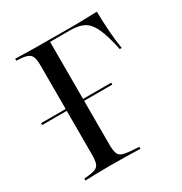

<svg xmlns="http://www.w3.org/2000/svg" viewBox="-140 -676 740 780"><g transform="rotate(-30 230.0 -285.5)"><path d="M-0.8 -283.1V-291.9H328.2V-283.1ZM38.7 0V-8.9Q71.8 -11.3 87.9 -16.5Q104 -21.8 109.3 -35.9Q114.5 -50 114.5 -78.2V-492.7Q114.5 -521.8 109.3 -535.9Q104 -550 87.5 -555.6Q71 -561.3 38.7 -562.1V-571Q108.1 -568.5 259.7 -568.5Q285.5 -568.5 313.7 -568.5Q341.9 -568.5 370.2 -569.4Q398.4 -570.2 421.8 -571Q422.6 -523.4 425.8 -478.6Q429 -433.9 435.5 -392.7H426.6Q412.1 -461.3 395.6 -497.2Q379 -533.1 354.8 -546.4Q330.6 -559.7 290.3 -559.7H196V-78.2Q196 -48.4 202 -34.3Q208.1 -20.2 229.4 -15.7Q250.8 -11.3 296.8 -8.9V0Q266.1 -0.8 233.1 -1.6Q200 -2.4 156.5 -2.4Q121.8 -2.4 91.9 -1.6Q62.1 -0.8 38.7 0Z"/></g></svg>

Font: Playfair 144pt
Style: Regular
Weight: 400
Designer: Claus Eggers Sørensen
Foundry: Claus Eggers Sørensen
Version: Version 2.001;gftools[0.9.30]